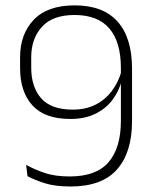

<svg xmlns="http://www.w3.org/2000/svg" viewBox="-20 -668 560 698"><path d="M251.5 -648.5Q355 -648.5 407.5 -589.5Q460 -530.5 460 -418.5V-228Q460 -113.5 405.2 -51.8Q350.5 10 236.5 10Q180 10 142.5 -2Q105 -14 80 -27.5L75 -68.5Q107 -51 144 -38.8Q181 -26.5 233.5 -26.5Q330 -26.5 374.8 -78.5Q419.5 -130.5 419.5 -229V-420.5Q419.5 -515.5 377.5 -564.5Q335.5 -613.5 251 -613.5Q171 -613.5 132.2 -570.2Q93.5 -527 93.5 -460V-422.5Q93.5 -352 129.5 -310.8Q165.5 -269.5 245 -269.5Q291 -269.5 326.2 -287Q361.5 -304.5 385.8 -336.2Q410 -368 422 -410L431.5 -377.5H423Q413.5 -338 389.5 -305.8Q365.5 -273.5 327 -254.5Q288.5 -235.5 235.5 -235.5Q143 -235.5 98 -284.8Q53 -334 53 -420.5V-460Q53 -544 102.8 -596.2Q152.5 -648.5 251.5 -648.5Z"/></svg>

Font: Anek Gurmukhi ExtraLight
Style: Regular
Weight: 250
Designer: Sarang Kulkarni (Gurmukhi), Yesha Goshar (Latin)
Foundry: Ek Type
Version: Version 1.003